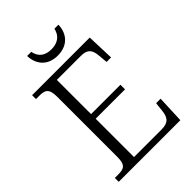

<svg xmlns="http://www.w3.org/2000/svg" viewBox="-256 -1007 1119 1119"><g transform="rotate(-45 303.0 -448.0)"><path d="M312 -771C397 -771 440 -826 442 -896H409C398 -845 361 -823 312 -823C263 -823 228 -845 218 -896H184C186 -826 229 -771 312 -771ZM43 0H551L558 -170H521L515 -115C510 -66 494 -39 436 -39H208V-355H450V-393H208V-675H407C463 -675 478 -648 482 -599L487 -544H524L518 -714H43V-682H70C117 -682 140 -672 140 -603V-109C140 -41 117 -32 70 -32H43Z"/></g></svg>

Font: Noto Serif Light
Style: Regular
Weight: 300
Designer: Monotype Design Team
Foundry: Monotype Imaging Inc.
Version: Version 2.013